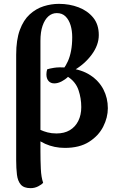

<svg xmlns="http://www.w3.org/2000/svg" viewBox="-20 -753 614 997"><path d="M139 224Q104 224 88 205.5Q72 187 68 154Q64 121 64 79V-469Q64 -546 83 -597.5Q102 -649 134.5 -678.5Q167 -708 206.5 -720.5Q246 -733 286 -733Q341 -733 388 -715Q435 -697 464 -661.5Q493 -626 493 -571Q493 -519 456 -469Q419 -419 361 -386L310 -396Q322 -412 332.5 -435Q343 -458 349 -489.5Q355 -521 355 -560Q355 -594 346.5 -622Q338 -650 320.5 -667.5Q303 -685 275 -685Q250 -685 231 -668Q212 -651 201 -619Q190 -587 190 -541V33Q190 79 192 123.5Q194 168 204 196Q197 205 178.5 214.5Q160 224 139 224ZM317 15Q262 15 215 -6Q168 -27 145 -60L159 -95Q172 -87 189 -79Q206 -71 227 -65.5Q248 -60 273 -60Q314 -60 342.5 -77Q371 -94 386.5 -125Q402 -156 402 -197Q402 -243 387.5 -285.5Q373 -328 333 -354Q319 -340 299.5 -330Q280 -320 262 -320Q243 -320 232 -332.5Q221 -345 221 -367Q221 -373 222 -380Q223 -387 225 -393Q236 -397 261 -401Q286 -405 324 -402L338 -399Q404 -392 449 -362.5Q494 -333 517 -288.5Q540 -244 540 -191Q540 -143 516 -95.5Q492 -48 442.5 -16.5Q393 15 317 15Z"/></svg>

Font: Arima Thin
Style: Regular
Weight: 100
Designer: Joana Correia and Natanael Gama
Foundry: NDISCOVER
Version: Version 1.101;gftools[0.9.23]